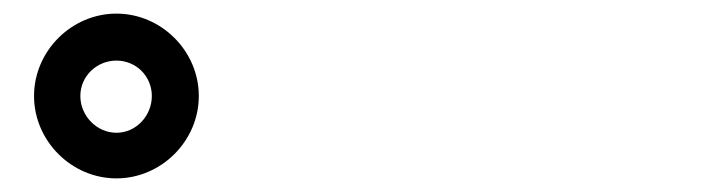

<svg xmlns="http://www.w3.org/2000/svg" viewBox="-20 -849 1040 282"><path d="M30 -708C30 -642 85 -587 151 -587C217 -587 272 -642 272 -708C272 -774 217 -829 151 -829C85 -829 30 -774 30 -708ZM98 -708C98 -737 122 -760 151 -760C180 -760 203 -737 203 -708C203 -679 180 -654 151 -654C122 -654 98 -679 98 -708Z"/></svg>

Font: Noto Sans HK Black
Style: Regular
Weight: 900
Designer: Ryoko NISHIZUKA 西塚涼子 (kana, bopomofo & ideographs); Paul D. Hunt (Latin, Greek & Cyrillic); Sandoll Communications 산돌커뮤니
Foundry: Adobe
Version: Version 2.004;hotconv 1.0.118;makeotfexe 2.5.65603